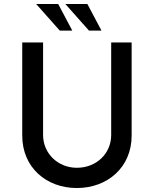

<svg xmlns="http://www.w3.org/2000/svg" viewBox="-20 -939 775 967"><path d="M162 -919 281 -785H344L273 -919ZM309 -919 428 -785H491L420 -919ZM197 -259V-725H92V-256C92 -96 213 8 367 8C521 8 643 -96 643 -256V-725H540V-259C540 -166 466 -94 367 -94C272 -94 197 -166 197 -259Z"/></svg>

Font: Reem Kufi
Style: Regular
Weight: 400
Designer: Khaled Hosny
Version: Version 0.007